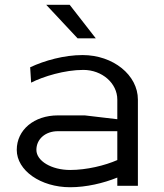

<svg xmlns="http://www.w3.org/2000/svg" viewBox="-20 -776 686 802"><path d="M380 -616 271 -756H173L304 -616ZM470 -107.4C418.2 -84.6 341.5 -66 273 -66C195.2 -66 132 -103.6 132 -149.9C132 -195.2 169.8 -228 222 -228H470ZM556 0V-360C556 -462.7 452.5 -546 325 -546C248 -546 166.6 -523.3 106 -495L110 -430.8C160.6 -456.6 250 -484 328 -484C406.4 -484 470 -428.4 470 -360V-278L334.2 -294H222C122.2 -294 50 -233.5 50 -149.9C50 -63.8 149.9 6.1 273 6.1C340.1 6.1 411.9 -10.7 470 -34.3V0Z"/></svg>

Font: Resamitz
Style: Bold
Weight: 700
Designer: gluk
Foundry: gluk
Version: Version 0.047